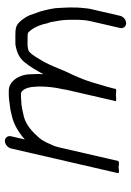

<svg xmlns="http://www.w3.org/2000/svg" viewBox="105 -640 537 787"><g transform="rotate(-90 373.5 -246.5)"><path d="M189.3 -495C176.1 -495 161.6 -483.2 158.5 -470L57.2 -31C56.2 -27 64.4 -26.3 81.7 -29C97.7 -26.3 106.2 -27 107.2 -31L163 -273C164.7 -280.3 166.5 -286.7 168.4 -292C179.7 -316.9 185.7 -334.8 201.7 -354C224.7 -380.5 252.5 -407.4 288.3 -417C308.4 -421.8 333.3 -428 354.8 -428C360.3 -428.7 365 -429 369 -429H383C391.3 -429 395.8 -422.5 400.8 -415C411.5 -395.2 410.4 -383.2 412.4 -357C413 -328.1 409.3 -291.4 401.3 -257C400.5 -250.3 398.9 -242.3 396.8 -233L352.5 -41C351.8 -38.3 360.1 -38 377.2 -40C393.4 -38 401.8 -38.3 402.5 -41L405 -52C410 -73.7 414.8 -87.1 420.9 -108L430.3 -140C440.5 -173.8 458.7 -215 473.6 -245C485.3 -273 501.6 -313.6 514.8 -337C527.5 -357.1 539 -381.9 556.4 -396C560.8 -399.6 572.6 -401.1 578.8 -402H611.8C618.5 -402 624.1 -401.7 628.6 -401C630.6 -401 632.7 -400 634.9 -398C653.3 -380.6 665.8 -350.2 671.3 -322L676.1 -308C680.2 -287.5 685.3 -259.1 685.7 -237C685.5 -207.8 687.8 -176.8 680 -143L652.3 -23C649.2 -9.5 658.4 2 672 2C685.7 2 699.2 -9.5 702.3 -23L730.2 -144C731.9 -151.3 732.9 -158.3 733.1 -165C739.2 -212 735.6 -249.6 733.5 -288C730.6 -305.3 729 -315.8 725.2 -330C725.1 -333.5 720.9 -341.8 721.6 -345C717.7 -356.5 709 -380.8 704.7 -393C697.8 -408.9 687.5 -424.1 675.7 -436C662.1 -449.3 650.2 -452 623.4 -452H585.4C553.3 -446.4 530.5 -437.3 511.6 -414C492.8 -390.2 478.1 -365.8 462.8 -337C462.6 -339 462.6 -340.7 463 -342C463.8 -351.3 463.9 -360.7 463.4 -370C462.5 -387.2 462.9 -406.1 458.7 -419C451.8 -444.8 431.9 -479 394.6 -479H380.6C362.4 -479 346.4 -475.8 329.4 -474C315.1 -472.7 299.4 -467.7 286.4 -465C253.1 -456.5 219.7 -435.4 195.3 -413L208.5 -470C211.6 -483.2 202.5 -495 189.3 -495Z"/></g></svg>

Font: HoneyBee
Style: BookIt
Weight: 300
Foundry: Cannot Into Space Fonts
Version: Version 0.89